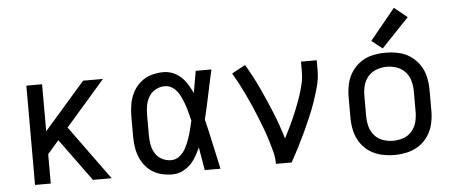

<svg xmlns="http://www.w3.org/2000/svg" viewBox="-51 -893 2407 1021"><g transform="rotate(-5 1152.0 -382.0)"><path d="M98 0H182V-157L242 -226L273 -184L407 0H507L297 -289L507 -530H401L182 -279V-530H98Z M831 8Q866 8 897.5 -11Q929 -30 949 -60Q969 -90 983 -123Q993 -60 1004 0H1088Q1073 -67 1058.5 -134.5Q1044 -202 1028 -268Q1044 -333 1057.5 -399Q1071 -465 1086 -530H1002Q992 -472 982 -414V-412Q968 -444 948 -473Q928 -502 897 -520Q866 -538 831 -538Q798 -538 766 -529Q734 -520 708.5 -498.5Q683 -477 667.5 -447.5Q652 -418 646 -385.5Q640 -353 640 -320V-210Q640 -177 646 -144.5Q652 -112 667.5 -82.5Q683 -53 708.5 -31.5Q734 -10 766 -1Q798 8 831 8ZM831 -68Q806 -68 783 -79.5Q760 -91 746.5 -113Q733 -135 728.5 -160Q724 -185 724 -210V-320Q724 -345 728.5 -370Q733 -395 746.5 -417Q760 -439 783 -451Q806 -463 831 -463Q856 -463 876.5 -447Q897 -431 908.5 -409Q920 -387 928.5 -364Q937 -341 943.5 -317Q950 -293 956 -268Q950 -244 944 -219Q938 -194 929.5 -170.5Q921 -147 909 -124Q897 -101 876.5 -84.5Q856 -68 831 -68Z M1384 0H1468Q1489 -38 1508.5 -76Q1528 -114 1546 -152.5Q1564 -191 1581 -230.5Q1598 -270 1612 -310.5Q1626 -351 1637 -392.5Q1648 -434 1648 -477V-530H1564V-477Q1564 -440 1555 -404Q1546 -368 1533.5 -333Q1521 -298 1507 -264Q1493 -230 1477 -196.5Q1461 -163 1444 -130Q1423 -201 1395 -270Q1367 -339 1335.5 -406.5Q1304 -474 1266 -538L1194 -499Q1211 -470 1226.5 -440.5Q1242 -411 1256.5 -380.5Q1271 -350 1284.5 -319.5Q1298 -289 1310.5 -257.5Q1323 -226 1335 -194.5Q1347 -163 1357 -131Q1367 -99 1375.5 -66.5Q1384 -34 1384 0Z M2003 -562 2150 -716 2081 -772 1946 -607ZM2016 8Q2051 8 2085.5 0Q2120 -8 2149 -27.5Q2178 -47 2197.5 -77Q2217 -107 2224.5 -141Q2232 -175 2232 -210V-320Q2232 -355 2224.5 -389.5Q2217 -424 2197.5 -453.5Q2178 -483 2149 -503Q2120 -523 2085.5 -530.5Q2051 -538 2016 -538Q1981 -538 1946.5 -530.5Q1912 -523 1883 -503Q1854 -483 1834.5 -453.5Q1815 -424 1807.5 -389.5Q1800 -355 1800 -320V-210Q1800 -175 1807.5 -141Q1815 -107 1834.5 -77Q1854 -47 1883 -27.5Q1912 -8 1946.5 0Q1981 8 2016 8ZM2016 -68Q1989 -68 1962 -77Q1935 -86 1916.5 -107.5Q1898 -129 1891 -156Q1884 -183 1884 -210V-320Q1884 -348 1891 -375Q1898 -402 1916.5 -423Q1935 -444 1962 -453.5Q1989 -463 2016 -463Q2044 -463 2070.5 -453.5Q2097 -444 2115.5 -423Q2134 -402 2141 -375Q2148 -348 2148 -320V-210Q2148 -183 2141 -156Q2134 -129 2115.5 -107.5Q2097 -86 2070.5 -77Q2044 -68 2016 -68Z"/></g></svg>

Font: Iosevka SS01 Extended
Style: Regular
Weight: 400
Width: 7
Monospace: yes
Designer: Belleve Invis
Foundry: Belleve Invis
Version: Version 3.4.7; ttfautohint (v1.8.3)